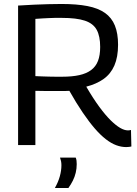

<svg xmlns="http://www.w3.org/2000/svg" viewBox="-20 -730 689 966"><path d="M615 10Q590 10 564.5 0.5Q539 -9 512 -30Q485 -51 456.5 -84Q428 -117 396 -164Q364 -211 329 -273Q318 -272 303 -272Q288 -272 278 -272Q250 -272 219 -272Q188 -272 158 -273V0H71V-702Q115 -705 152 -706.5Q189 -708 222 -709Q255 -710 289 -710Q366 -710 420 -699.5Q474 -689 508 -665Q542 -641 558 -601.5Q574 -562 574 -505Q574 -443 555.5 -400.5Q537 -358 501 -332.5Q465 -307 414 -294Q449 -234 480 -192Q511 -150 537 -124.5Q563 -99 584.5 -86.5Q606 -74 624 -74Q626 -74 631 -74.5Q636 -75 639 -76L641 7Q636 8 630 9Q624 10 615 10ZM293 -344Q343 -344 379 -352Q415 -360 438.5 -377.5Q462 -395 473 -423.5Q484 -452 484 -494Q484 -548 466.5 -580Q449 -612 407 -626Q365 -640 291 -640Q271 -640 255.5 -640Q240 -640 226 -639Q212 -638 195.5 -637.5Q179 -637 158 -635V-347Q177 -346 194 -345.5Q211 -345 227.5 -344.5Q244 -344 260 -344Q276 -344 293 -344ZM256 216Q273 186 281 157Q289 128 289 101Q289 90 287 80.5Q285 71 282 63H361Q364 70 365 78.5Q366 87 366 96Q366 118 361 139Q356 160 346.5 179Q337 198 324 216Z"/></svg>

Font: Georama ExtraCondensed Thin
Style: Regular
Weight: 400
Version: Version 1.001